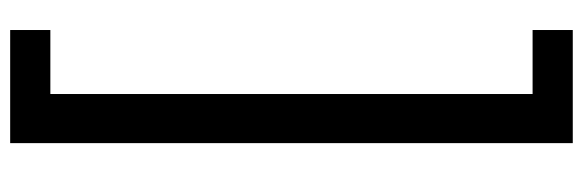

<svg xmlns="http://www.w3.org/2000/svg" viewBox="-414 -400 1174 387"><g transform="rotate(-90 173.5 -206.0)"><path d="M307 361H79V-773H307V-692H178V280H307Z"/></g></svg>

Font: Noto Sans Telugu Medium
Style: Regular
Weight: 500
Designer: Jelle Bosma - Monotype Design Team
Foundry: Monotype Imaging Inc.
Version: Version 2.005; ttfautohint (v1.8.4.7-5d5b)